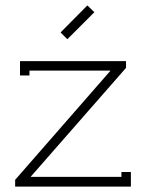

<svg xmlns="http://www.w3.org/2000/svg" viewBox="-20 -690 540 710"><path d="M229 -545 329 -645 303 -670 204 -570ZM388 -429V-428L36 -25V0H464V-54H429V-36H94V-37L446 -439V-464H54V-411H89V-429Z"/></svg>

Font: Rawengulk
Style: Regular
Weight: 400
Version: Version 0.9